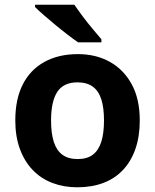

<svg xmlns="http://www.w3.org/2000/svg" viewBox="-20 -786 659 816"><path d="M574 -274Q574 -206 555.5 -153Q537 -100 502.5 -63.5Q468 -27 419 -8.5Q370 10 308 10Q251 10 202.5 -8.5Q154 -27 119 -63.5Q84 -100 64.5 -153Q45 -206 45 -274Q45 -365 77 -427.5Q109 -490 169 -523Q229 -556 311 -556Q388 -556 447 -523Q506 -490 540 -427.5Q574 -365 574 -274ZM197 -274Q197 -220 208.5 -183.5Q220 -147 245 -128.5Q270 -110 310 -110Q350 -110 374.5 -128.5Q399 -147 410.5 -183.5Q422 -220 422 -274Q422 -328 410.5 -364Q399 -400 374 -418Q349 -436 309 -436Q250 -436 223.5 -395.5Q197 -355 197 -274ZM296 -766Q311 -744 331.5 -716.5Q352 -689 373.5 -663.5Q395 -638 411 -619V-606H312Q293 -619 267.5 -638.5Q242 -658 215.5 -680Q189 -702 166 -722Q143 -742 129 -756V-766Z"/></svg>

Font: Noto Sans Hebrew
Style: Bold
Weight: 700
Designer: Monotype Design Team
Foundry: Monotype Imaging Inc.
Version: Version 2.003